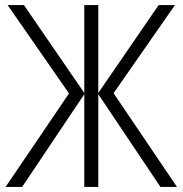

<svg xmlns="http://www.w3.org/2000/svg" viewBox="-20 -734 718 754"><path d="M10 -714H74L311 -369V-714H366V-369L603 -714H667L426 -368L675 0H610L366 -364V0H311V-364L67 0H2L251 -367Z"/></svg>

Font: Noto Sans UI NarrowLight
Style: Regular
Weight: 300
Width: 4
Designer: Monotype Design Team
Foundry: Monotype Imaging Inc.
Version: Version 1.001